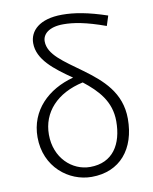

<svg xmlns="http://www.w3.org/2000/svg" viewBox="-90 -875 760 956"><g transform="rotate(-10 290.0 -397.5)"><path d="M297 -37C206 -37 122 -113 122 -231C122 -344 200 -429 333 -458C404 -402 464 -340 464 -239C464 -123 412 -37 297 -37ZM516 -764C421 -796 352 -808 290 -808C174 -808 124 -754 124 -693C124 -610 203 -550 290 -490C161 -456 64 -364 64 -228C64 -77 181 13 296 13C440 13 523 -89 523 -241C523 -374 436 -448 346 -514C257 -579 182 -625 182 -692C182 -727 213 -760 288 -760C338 -760 401 -750 500 -714Z"/></g></svg>

Font: Noto Sans JP Light
Style: Regular
Weight: 300
Designer: Ryoko NISHIZUKA (kana & ideographs); Paul D. Hunt (Latin, Greek & Cyrillic); Wenlong ZHANG (bopomofo); Sandoll Communica
Foundry: Adobe Systems Incorporated
Version: Version 1.004;PS 1.004;hotconv 1.0.82;makeotf.lib2.5.63406